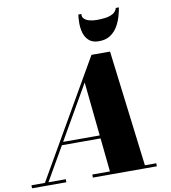

<svg xmlns="http://www.w3.org/2000/svg" viewBox="-156 -1121 1082 1212"><g transform="rotate(-10 385.0 -515.0)"><path d="M25 0 466 -764.5H585L679.5 0H455L393.5 -600L47.5 0ZM-50 0V-19.5H170V0ZM340 0V-19.5H750V0ZM183 -235V-254.5H510V-235ZM528.5 -841Q487 -841 464.5 -861.5Q442 -882 433.2 -912.5Q424.5 -943 424.8 -975Q425 -1007 428.5 -1029.5H448Q445.5 -1011 457.2 -999.2Q469 -987.5 490.2 -981.5Q511.5 -975.5 538.5 -975.5Q565.5 -975.5 592.5 -979Q619.5 -982.5 640.2 -993.8Q661 -1005 669 -1029.5H688.5Q685 -1007 676 -975Q667 -943 649.8 -912.5Q632.5 -882 603 -861.5Q573.5 -841 528.5 -841Z"/></g></svg>

Font: Bodoni Moda 11pt Black
Style: Italic
Weight: 900
Italic angle: -13°
Designer: Owen Earl
Foundry: indestructible type
Version: Version 2.004